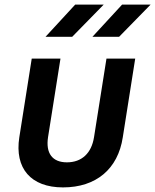

<svg xmlns="http://www.w3.org/2000/svg" viewBox="-20 -805 675 835"><path d="M382 -645H498L635 -785H511ZM178 -645H294L431 -785H307ZM254 10C398 10 493 -70 514 -208L568 -550H443L389 -209C378 -138 335 -99 271 -99C208 -99 178 -138 189 -209L243 -550H118L64 -208C43 -73 114 10 254 10Z"/></svg>

Font: JetBrains Mono
Style: Bold Italic
Weight: 558
Italic angle: -9°
Monospace: yes
Designer: Philipp Nurullin, Konstantin Bulenkov
Foundry: JetBrains
Version: Version 2.305